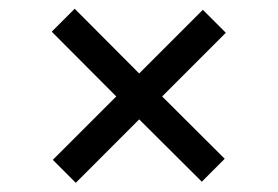

<svg xmlns="http://www.w3.org/2000/svg" viewBox="-20 -570 626 433"><path d="M148.4 -550.3 293.9 -404.3 437.5 -547.9 489.3 -496.1 345.7 -352.5 486.8 -211.9 435.1 -160.2 293.9 -300.8 150.9 -157.7 99.1 -209.5 242.2 -352.5 96.7 -498.5Z"/></svg>

Font: Andika
Style: Regular
Weight: 400
Designer: Victor Gaultney, Annie Olsen, Julie Remington, Don Collingsworth, Eric Hays
Foundry: SIL International
Version: Version 1.001